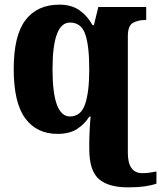

<svg xmlns="http://www.w3.org/2000/svg" viewBox="-20 -566 693 826"><path d="M530 240Q572 240 601 236Q630 232 653 224V172Q636 175 622 177Q608 179 593 179Q530 179 530 92V-410Q530 -456 552.5 -468Q575 -480 605 -480H609V-536H403L384 -458H378Q356 -498 321.5 -522Q287 -546 236 -546Q140 -546 89.5 -479.5Q39 -413 39 -269Q39 -124 88.5 -57Q138 10 227 10Q279 10 311.5 -11Q344 -32 364 -64H370Q368 -50 366 -12Q364 26 364 52V74Q364 168 405 204Q446 240 530 240ZM281 -65Q206 -65 206 -268Q206 -469 281 -469Q329 -469 346.5 -419.5Q364 -370 364 -267Q364 -170 346 -117.5Q328 -65 281 -65Z"/></svg>

Font: Noto Serif SemiCondensed Extra
Style: Regular
Weight: 800
Width: 4
Designer: Monotype Design Team
Foundry: Monotype Imaging Inc.
Version: Version 1.002